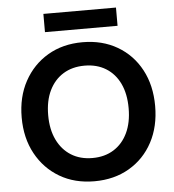

<svg xmlns="http://www.w3.org/2000/svg" viewBox="-59 -930 903 996"><g transform="rotate(-5 392.5 -432.0)"><path d="M393 12Q290 12 212 -34Q134 -80 89.5 -161.5Q45 -243 45 -350Q45 -457 89.5 -538.5Q134 -620 212 -666Q290 -712 393 -712Q496 -712 574.5 -666Q653 -620 696.5 -538.5Q740 -457 740 -350Q740 -243 696.5 -161.5Q653 -80 574.5 -34Q496 12 393 12ZM393 -109Q457 -109 504 -138.5Q551 -168 576.5 -222Q602 -276 602 -350Q602 -425 576.5 -478.5Q551 -532 504 -561Q457 -590 393 -590Q329 -590 282 -561Q235 -532 209 -478.5Q183 -425 183 -350Q183 -276 209 -222Q235 -168 282 -138.5Q329 -109 393 -109ZM204 -781V-876H582V-781Z"/></g></svg>

Font: DM Sans 16pt
Style: Bold
Weight: 700
Version: Version 4.004;gftools[0.9.30]